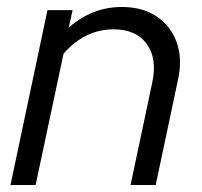

<svg xmlns="http://www.w3.org/2000/svg" viewBox="-20 -530 579 550"><path d="M10 0 116 -501H188L177 -451Q244 -510 329 -510Q388 -510 428.5 -483Q469 -456 486 -409Q503 -362 490 -302L426 0H354L416 -293Q431 -362 400.5 -404Q370 -446 305 -446Q264 -446 227.5 -428Q191 -410 162 -376L82 0Z"/></svg>

Font: Red Hat Display VF
Style: Italic
Weight: 300
Italic angle: -12°
Designer: Pentagram, MCKL
Foundry: Pentagram, MCKL
Version: Version 1.023